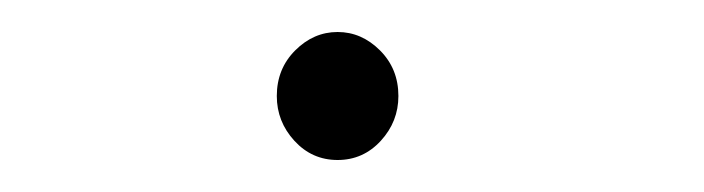

<svg xmlns="http://www.w3.org/2000/svg" viewBox="-20 -390 440 120"><path d="M191 -290Q175 -290 164 -302Q153 -314 153 -330Q153 -347 164.5 -358.5Q176 -370 191 -370Q206 -370 217.5 -358.5Q229 -347 229 -330Q229 -314 218 -302Q207 -290 191 -290Z"/></svg>

Font: Inconsolata Condensed Light
Style: Regular
Weight: 300
Width: 3
Monospace: yes
Designer: Raph Levien, Cyreal, Brenton Simpson
Foundry: Raph Levien, Cyreal, Google
Version: Version 3.001; ttfautohint (v1.8.2.53-6de2)